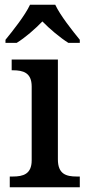

<svg xmlns="http://www.w3.org/2000/svg" viewBox="-20 -786 369 806"><path d="M3 -619V-606H50C86 -628 128 -665 158 -696C188 -665 232 -628 267 -606H315V-619C284 -657 233 -721 212 -766H106C85 -721 34 -657 3 -619ZM21 0H315V-45H302C258 -45 223 -55 223 -117V-536H29V-491H34C77 -491 113 -481 113 -423V-113C113 -55 77 -45 34 -45H21Z"/></svg>

Font: Noto Serif Myanmar Medium
Style: Regular
Weight: 500
Designer: Ben Mitchell and the Monotype Design Team
Foundry: Monotype Imaging Inc.
Version: Version 2.106